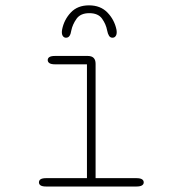

<svg xmlns="http://www.w3.org/2000/svg" viewBox="-20 -680 659 700"><path d="M148.5 0Q134.5 0 128.2 -4Q122 -8 122 -15Q122 -22.5 128.2 -26.5Q134.5 -30.5 148.5 -30.5H297V-445.5H180.5Q166.5 -445.5 160.2 -449.8Q154 -454 154 -461Q154 -468 160.2 -472Q166.5 -476 180.5 -476H300Q328.5 -476 328.5 -447.5V-30.5H477Q491 -30.5 497.5 -26.5Q504 -22.5 504 -15Q504 -8 497.5 -4Q491 0 477 0ZM390 -542.5Q382 -542.5 377.5 -549.5Q373 -556.5 370.5 -569.5Q366.5 -591.5 352.2 -611.8Q338 -632 305.5 -632Q273.5 -632 259 -611.5Q244.5 -591 240 -569Q238 -556 233.5 -549.2Q229 -542.5 220.5 -542.5Q214 -542.5 209.8 -547.8Q205.5 -553 205.5 -563Q205.5 -565 205.8 -567.5Q206 -570 206.5 -572.5Q213.5 -608 238 -634.2Q262.5 -660.5 304.5 -660.5Q346.5 -660.5 371.8 -634.2Q397 -608 404.5 -572.5Q405 -570 405.2 -567.5Q405.5 -565 405.5 -563Q405.5 -553 401.2 -547.8Q397 -542.5 390 -542.5Z"/></svg>

Font: Sono Monospace ExtraLight
Style: Regular
Weight: 250
Version: Version 2.112